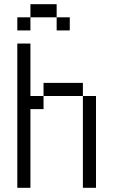

<svg xmlns="http://www.w3.org/2000/svg" viewBox="-20 -895 540 915"><path d="M250 -812.5H125V-875H250ZM62.5 -687.5H125V-437.5H187.5V-375H125V0H62.5ZM62.5 -812.5H125V-750H62.5ZM187.5 -500H375V-437.5H187.5ZM250 -812.5H312.5V-750H250ZM375 -437.5H437.5V0H375Z"/></svg>

Font: ChillBitmapSE 16px
Style: Regular
Weight: 400
Designer: Designed by Warren2060
Foundry: ChillType
Version: Version 1.000